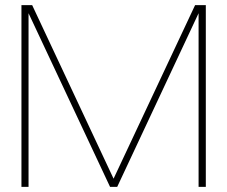

<svg xmlns="http://www.w3.org/2000/svg" viewBox="-20 -732 890 752"><path d="M786.1 0H757.8V-680.2L439 0H411.1L91.8 -680.2V0H64V-711.9H106L424.8 -32.2L744.1 -711.9H786.1Z"/></svg>

Font: Creato Display Thin
Style: Regular
Weight: 265
Version: Version 1.000